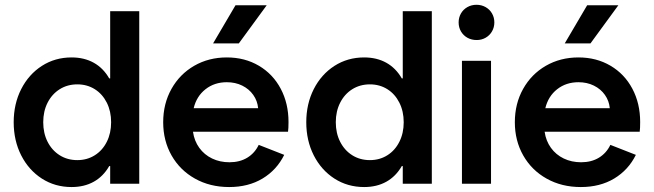

<svg xmlns="http://www.w3.org/2000/svg" viewBox="-20 -753 2681 787"><path d="M431.6 0V-72.3H427.7Q403.3 -29.8 364.3 -8.1Q325.2 13.7 273.4 13.7Q205.6 13.7 151.6 -21Q97.7 -55.7 66.9 -116.2Q36.1 -176.8 36.1 -252Q36.1 -327.1 66.9 -387.7Q97.7 -448.2 151.6 -482.9Q205.6 -517.6 273.4 -517.6Q325.2 -517.6 364.3 -495.8Q403.3 -474.1 427.7 -431.6H431.6V-707H550.8V0ZM435.5 -252Q435.5 -296.9 417.7 -332.3Q399.9 -367.7 368.4 -387.5Q336.9 -407.2 296.9 -407.2Q256.3 -407.2 224.6 -387.2Q192.9 -367.2 175 -332Q157.2 -296.9 157.2 -252Q157.2 -207 175 -171.9Q192.9 -136.7 224.6 -116.7Q256.3 -96.7 296.9 -96.7Q336.9 -96.7 368.4 -116.5Q399.9 -136.2 417.7 -171.6Q435.5 -207 435.5 -252Z M648.9 -252Q648.9 -328.1 682.9 -388.7Q716.8 -449.2 776.1 -483.4Q835.4 -517.6 909.7 -517.6Q983.4 -517.6 1041 -483.6Q1098.6 -449.7 1130.6 -389.4Q1162.6 -329.1 1162.6 -252.9Q1162.6 -225.6 1160.6 -212.9H771Q776.4 -175.3 796.9 -147Q817.4 -118.7 849.4 -103.3Q881.3 -87.9 920.4 -87.9Q962.9 -87.9 993.7 -106.7Q1024.4 -125.5 1040.5 -159.2L1145 -118.2Q1114.3 -56.2 1056.2 -21.2Q998 13.7 919.4 13.7Q840.8 13.7 779.3 -20.8Q717.8 -55.2 683.3 -115.7Q648.9 -176.3 648.9 -252ZM1038.1 -309.6Q1035.2 -339.8 1018.1 -364Q1001 -388.2 972.9 -402.1Q944.8 -416 909.7 -416Q858.9 -416 822.3 -387.2Q785.6 -358.4 773.9 -309.6ZM853.5 -575.2 945.3 -731.4H1073.2L959 -575.2Z M1630.9 0V-72.3H1627Q1602.5 -29.8 1563.5 -8.1Q1524.4 13.7 1472.7 13.7Q1404.8 13.7 1350.8 -21Q1296.9 -55.7 1266.1 -116.2Q1235.4 -176.8 1235.4 -252Q1235.4 -327.1 1266.1 -387.7Q1296.9 -448.2 1350.8 -482.9Q1404.8 -517.6 1472.7 -517.6Q1524.4 -517.6 1563.5 -495.8Q1602.5 -474.1 1627 -431.6H1630.9V-707H1750V0ZM1634.8 -252Q1634.8 -296.9 1616.9 -332.3Q1599.1 -367.7 1567.6 -387.5Q1536.1 -407.2 1496.1 -407.2Q1455.6 -407.2 1423.8 -387.2Q1392.1 -367.2 1374.3 -332Q1356.4 -296.9 1356.4 -252Q1356.4 -207 1374.3 -171.9Q1392.1 -136.7 1423.8 -116.7Q1455.6 -96.7 1496.1 -96.7Q1536.1 -96.7 1567.6 -116.5Q1599.1 -136.2 1616.9 -171.6Q1634.8 -207 1634.8 -252Z M1873.5 -503.9H1992.7V0H1873.5ZM1859.9 -661.1Q1859.9 -681.2 1869.4 -697.8Q1878.9 -714.4 1895.8 -723.9Q1912.6 -733.4 1933.1 -733.4Q1953.6 -733.4 1970.5 -723.9Q1987.3 -714.4 1996.8 -697.8Q2006.3 -681.2 2006.3 -661.1Q2006.3 -641.1 1996.8 -624.5Q1987.3 -607.9 1970.7 -598.4Q1954.1 -588.9 1934.1 -588.9Q1913.1 -588.9 1896.2 -598.1Q1879.4 -607.4 1869.6 -624Q1859.9 -640.6 1859.9 -661.1Z M2090.3 -252Q2090.3 -328.1 2124.3 -388.7Q2158.2 -449.2 2217.5 -483.4Q2276.9 -517.6 2351.1 -517.6Q2424.8 -517.6 2482.4 -483.6Q2540 -449.7 2572 -389.4Q2604 -329.1 2604 -252.9Q2604 -225.6 2602.1 -212.9H2212.4Q2217.8 -175.3 2238.3 -147Q2258.8 -118.7 2290.8 -103.3Q2322.8 -87.9 2361.8 -87.9Q2404.3 -87.9 2435.1 -106.7Q2465.8 -125.5 2481.9 -159.2L2586.4 -118.2Q2555.7 -56.2 2497.6 -21.2Q2439.5 13.7 2360.8 13.7Q2282.2 13.7 2220.7 -20.8Q2159.2 -55.2 2124.8 -115.7Q2090.3 -176.3 2090.3 -252ZM2479.5 -309.6Q2476.6 -339.8 2459.5 -364Q2442.4 -388.2 2414.3 -402.1Q2386.2 -416 2351.1 -416Q2300.3 -416 2263.7 -387.2Q2227.1 -358.4 2215.3 -309.6ZM2294.9 -575.2 2386.7 -731.4H2514.6L2400.4 -575.2Z"/></svg>

Font: Wanted Sans SemiBold
Style: Regular
Weight: 600
Designer: Original Design by Kil Hyung-jin and Kang Hanbin, Wanted Lab, Inc; Hangeul from Source Han Sans by Jang Soo-young and Ka
Foundry: Wanted Lab, Inc.
Version: Version 1.003